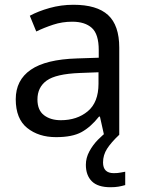

<svg xmlns="http://www.w3.org/2000/svg" viewBox="-20 -565 601 805"><path d="M288 -545Q386 -545 433 -502Q480 -459 480 -365V0H416L399 -76H395Q360 -32 321.5 -11Q283 10 215 10Q142 10 94 -28.5Q46 -67 46 -149Q46 -229 109 -272.5Q172 -316 303 -320L394 -323V-355Q394 -422 365 -448Q336 -474 283 -474Q241 -474 203 -461.5Q165 -449 132 -433L105 -499Q140 -518 188 -531.5Q236 -545 288 -545ZM314 -259Q214 -255 175.5 -227Q137 -199 137 -148Q137 -103 164.5 -82Q192 -61 235 -61Q303 -61 348 -98.5Q393 -136 393 -214V-262ZM412 116Q412 161 457 161Q474 161 485.5 158.5Q497 156 505 155V211Q491 215 477 217.5Q463 220 443 220Q390 220 365 195Q340 170 340 126Q340 97 354.5 70Q369 43 390.5 21Q412 -1 432 -15L480 0Q446 32 429 58.5Q412 85 412 116Z"/></svg>

Font: Noto Sans Mende Kikakui
Style: Regular
Weight: 400
Designer: Monotype Design Team
Foundry: Monotype Imaging Inc.
Version: Version 2.003; ttfautohint (v1.8.4.7-5d5b)